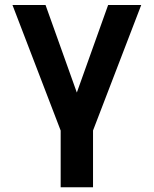

<svg xmlns="http://www.w3.org/2000/svg" viewBox="-20 -538 626 782"><path d="M229.5 0 30.8 -517.6H165.5L308.1 -118.7H277.8L420.4 -517.6H555.2L356.4 0ZM227.1 224.6V-46.9H358.9V224.6Z"/></svg>

Font: Cascadia Code PL
Style: Regular
Weight: 400
Monospace: yes
Designer: Aaron Bell
Foundry: Saja Typeworks
Version: Version 2102.003